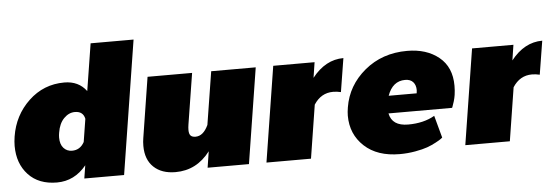

<svg xmlns="http://www.w3.org/2000/svg" viewBox="-48 -842 2897 1002"><g transform="rotate(-5 1401.0 -341.5)"><path d="M10.8 -200.8Q10.8 -222.5 15 -250Q32.5 -360 110.8 -434.2Q189.2 -508.3 297.5 -508.3Q372.5 -508.3 413.3 -453.3L452.5 -700H677.5L566.7 0H358.3L369.2 -68.3Q306.7 8.3 215 8.3Q119.2 8.3 65 -50Q10.8 -108.3 10.8 -200.8ZM245.8 -224.2Q245.8 -188.3 263.3 -169.2Q280.8 -150 307.5 -150Q350 -150 371.7 -190L390.8 -310Q382.5 -350 339.2 -350Q307.5 -350 281.7 -323.8Q255.8 -297.5 248.3 -250Q245.8 -236.7 245.8 -224.2Z M1300 -500 1220.8 0H1004.2L1017.5 -85Q946.7 8.3 835.8 8.3Q763.3 8.3 721.7 -31.3Q680 -70.8 680 -142.5Q680 -164.2 683.3 -183.3L733.3 -500H966.7L924.2 -233.3Q921.7 -217.5 921.7 -205Q921.7 -184.2 930 -175.4Q938.3 -166.7 955.8 -166.7Q996.7 -166.7 1022.5 -222.5L1066.7 -500Z M1312.5 0 1391.7 -500H1608.3L1595.8 -419.2Q1665.8 -508.3 1760 -508.3L1731.7 -332.5Q1710.8 -337.5 1690.8 -337.5Q1627.5 -337.5 1590 -279.2L1545.8 0Z M1756.7 -206.7Q1756.7 -225 1760.8 -250Q1779.2 -363.3 1871.2 -440Q1963.3 -516.7 2094.2 -516.7Q2195.8 -516.7 2260.4 -464.2Q2325 -411.7 2325 -314.2Q2325 -289.2 2321.7 -266.7Q2319.2 -250 2314.2 -233.3Q2309.2 -216.7 2305.8 -208.3L2302.5 -200H1969.2Q1982.5 -133.3 2066.7 -133.3Q2148.3 -133.3 2205.8 -166.7L2237.5 -50Q2234.2 -47.5 2228.3 -42.9Q2222.5 -38.3 2200.8 -26.7Q2179.2 -15 2155 -6.2Q2130.8 2.5 2091.2 9.6Q2051.7 16.7 2010 16.7Q1892.5 16.7 1824.6 -46.2Q1756.7 -109.2 1756.7 -206.7ZM1978.3 -291.7H2125Q2126.7 -303.3 2126.7 -308.3Q2126.7 -335 2112.5 -350.8Q2098.3 -366.7 2070.8 -366.7Q2005 -366.7 1978.3 -291.7Z M2354.2 0 2433.3 -500H2650L2637.5 -419.2Q2707.5 -508.3 2801.7 -508.3L2773.3 -332.5Q2752.5 -337.5 2732.5 -337.5Q2669.2 -337.5 2631.7 -279.2L2587.5 0Z"/></g></svg>

Font: BoonTook
Style: Italic
Weight: 400
Italic angle: -9°
Designer: Sungsit Sawaiwan
Foundry: FontUni
Version: Version 3.0